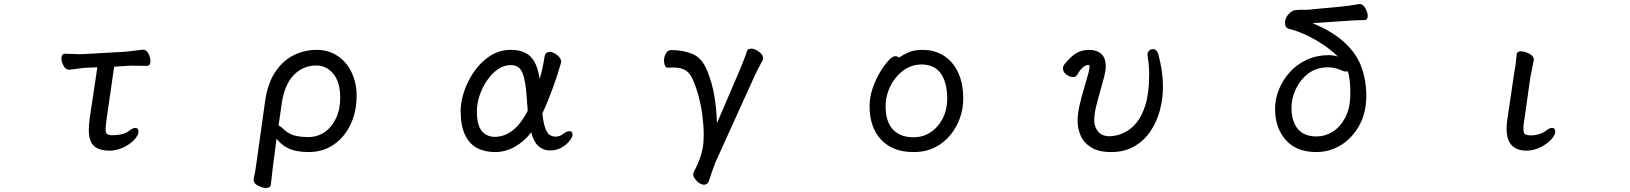

<svg xmlns="http://www.w3.org/2000/svg" viewBox="-20 -732 8040 947"><path d="M722 -431Q722 -407 704 -407L639 -408H619Q617 -408 543 -403L505 -139Q501 -112 501 -94.5Q501 -77 507 -72Q513 -67 529 -65H540Q558 -65 580 -70Q601 -74 618 -87.5Q635 -101 647 -101Q663 -101 663 -83Q663 -65 642 -42.5Q621 -20 588 -4.5Q555 11 521 11Q468 11 443 -12.5Q418 -36 418 -91Q418 -113 422 -145L460 -400L405 -398Q388 -397 361 -393Q334 -389 322 -388H321Q304 -388 293.5 -407.5Q283 -427 283 -444Q283 -467 302 -467Q311 -467 334 -466Q376 -464 388 -465L601 -477Q622 -479 646.5 -482.5Q671 -486 684 -487H686Q703 -487 712.5 -467Q722 -447 722 -431Z M1739 -259Q1739 -182 1709.5 -119Q1680 -56 1626.5 -19Q1573 18 1502 18Q1439 18 1399 -2Q1366 -19 1344 -48Q1318 149 1316 178V179Q1314 195 1292 195Q1275 195 1253 184Q1231 173 1231 155V152V151Q1239 118 1246 64L1287 -229Q1300 -322 1338.5 -378.5Q1377 -435 1430 -460.5Q1483 -486 1542 -486Q1601 -486 1646 -455.5Q1691 -425 1715 -373.5Q1739 -322 1739 -259ZM1658 -249Q1658 -327 1624 -368Q1590 -409 1541 -409Q1475 -409 1429 -362Q1383 -315 1369 -218L1354 -113Q1363 -110 1373 -100Q1399 -74 1428 -65Q1457 -56 1501 -56Q1545 -56 1580.5 -80Q1616 -104 1637 -148Q1658 -192 1658 -249Z M2603 -446Q2631 -413 2642 -342Q2658 -399 2666 -453Q2670 -476 2691 -476Q2708 -476 2728 -460.5Q2748 -445 2748 -427Q2748 -425 2747 -423V-422Q2731 -364 2706 -296Q2681 -228 2655 -172Q2661 -120 2670.5 -97Q2680 -74 2690 -67.5Q2700 -61 2709 -59Q2711 -59 2713.5 -58.5Q2716 -58 2721.5 -58Q2727 -58 2738 -61Q2748 -63 2755 -70Q2775 -85 2788 -85Q2797 -85 2800.5 -80Q2804 -75 2804 -68Q2804 -56 2789 -37Q2774 -18 2749.5 -4Q2725 10 2694 10Q2658 10 2634 -13Q2613 -32 2600 -79Q2565 -34 2519 -8Q2473 18 2422 18Q2371 18 2333 -2Q2295 -22 2273.5 -67Q2252 -112 2252 -185Q2252 -230 2269.5 -282Q2287 -334 2319.5 -380.5Q2352 -427 2397.5 -456.5Q2443 -486 2499 -486Q2570 -486 2603 -446ZM2557 -372Q2542 -411 2499 -411Q2465 -411 2434.5 -389.5Q2404 -368 2381 -333.5Q2358 -299 2345 -259.5Q2332 -220 2332 -184Q2332 -114 2356.5 -85.5Q2381 -57 2421 -57Q2466 -57 2507 -87.5Q2548 -118 2583 -186L2579 -237Q2574 -330 2557 -372Z M3647 -432Q3657 -456 3664 -479Q3668 -492 3685.5 -492Q3703 -492 3723 -477Q3744 -462 3744 -445Q3744 -439 3741 -434Q3733 -420 3722 -398Q3711 -376 3704 -362L3509 68Q3503 84 3493 111L3476 162Q3469 179 3452 179Q3435 179 3417 161Q3399 143 3399 128Q3399 123 3401 119Q3420 82 3430.5 54Q3441 26 3446 -2Q3451 -29 3451 -70Q3451 -111 3444.5 -161.5Q3438 -212 3425 -260Q3412 -308 3394 -346Q3380 -375 3358 -387Q3336 -399 3303 -399H3290Q3284 -399 3276 -398H3275Q3264 -398 3259 -410Q3255 -420 3255 -434.5Q3255 -449 3263 -466Q3272 -485 3291 -485Q3349 -485 3395.5 -466Q3442 -447 3468 -383.5Q3494 -320 3504.5 -252.5Q3515 -185 3516 -124L3628 -385Z M4531 -486Q4590 -486 4635.5 -457Q4681 -428 4706 -374Q4731 -320 4731 -245Q4731 -197 4715 -151Q4699 -105 4668 -66.5Q4637 -28 4591 -5Q4545 18 4486 18Q4383 18 4326 -43Q4269 -104 4269 -208Q4269 -252 4283.5 -295Q4298 -338 4319 -373.5Q4340 -409 4361 -432Q4382 -455 4396 -455Q4406 -455 4414 -448Q4433 -461 4460.5 -473.5Q4488 -486 4531 -486ZM4486 -55Q4533 -55 4570 -79.5Q4607 -104 4629.5 -147.5Q4652 -191 4652 -245Q4652 -323 4621 -368.5Q4590 -414 4525 -414Q4487 -414 4454.5 -396.5Q4422 -379 4398 -348.5Q4374 -318 4361 -282Q4348 -246 4348 -209Q4348 -132 4384 -93.5Q4420 -55 4486 -55Z M5640 -459V-463Q5640 -475 5648 -482Q5657 -490 5666 -490Q5684 -490 5692 -468Q5716 -384 5716 -304Q5716 -244 5700.5 -186.5Q5685 -129 5653 -82.5Q5621 -36 5572.5 -9Q5524 18 5461 18Q5398 18 5362 -5Q5325 -28 5310 -63.5Q5295 -99 5295 -135.5Q5295 -172 5305 -214.5Q5315 -257 5327.5 -298.5Q5340 -340 5348 -370Q5354 -394 5354 -403Q5354 -412 5348 -412Q5336 -412 5321.5 -400Q5307 -388 5293 -363Q5287 -352 5272 -352Q5257 -352 5240 -364Q5223 -376 5223 -394Q5223 -406 5231 -416Q5261 -453 5288 -469.5Q5315 -486 5352.5 -486Q5390 -486 5412 -466Q5434 -446 5434 -405Q5434 -385 5426.5 -355Q5419 -325 5407 -284Q5395 -243 5386 -205.5Q5377 -168 5377 -137.5Q5377 -107 5396 -83.5Q5415 -60 5453 -60Q5461 -60 5482.5 -63.5Q5504 -67 5532 -81.5Q5560 -96 5586.5 -128Q5613 -160 5630.5 -217.5Q5648 -275 5648 -365Q5648 -413 5640 -458Z M6369 -682Q6393 -684 6396.5 -684Q6400 -684 6412.5 -683.5Q6425 -683 6442 -685L6601 -700Q6631 -703 6684 -712H6685H6687Q6703 -712 6714.5 -691Q6726 -670 6726 -654Q6726 -633 6709 -633Q6669 -633 6606 -628L6454 -618Q6475 -609 6504 -595Q6550 -572 6591 -540Q6663 -482 6691 -411.5Q6719 -341 6719 -259Q6719 -177 6685 -114.5Q6651 -52 6595 -17Q6539 18 6472 18Q6375 18 6322 -41.5Q6269 -101 6269 -195Q6269 -245 6288.5 -292Q6308 -339 6342.5 -377Q6377 -415 6426 -437.5Q6475 -460 6533 -460Q6557 -460 6579 -453Q6563 -469 6536 -490Q6510 -511 6472.5 -533Q6435 -555 6400.5 -569Q6366 -583 6341 -589Q6318 -593 6318 -618.5Q6318 -644 6336 -662.5Q6354 -681 6369 -682ZM6640 -281Q6640 -342 6628 -381Q6623 -379 6619 -379Q6610 -379 6604 -382Q6565 -400 6531 -400Q6473 -400 6433 -369.5Q6393 -339 6371.5 -293Q6350 -247 6350 -200Q6350 -135 6380.5 -97Q6411 -59 6474 -59Q6515 -59 6552 -81.5Q6589 -104 6614 -150Q6639 -196 6640 -263Z M7461 -466Q7464 -479 7481 -479Q7493 -479 7507.5 -474Q7522 -469 7533.5 -460Q7545 -451 7545 -439V-436L7528 -350Q7495 -121 7494.5 -113.5Q7494 -106 7494 -98Q7494 -72 7504 -69Q7518 -64 7532.5 -64Q7547 -64 7568 -69.5Q7589 -75 7606 -88Q7623 -101 7633.5 -101Q7644 -101 7647.5 -96Q7651 -91 7651 -84Q7651 -65 7629.5 -42.5Q7608 -20 7575.5 -4.5Q7543 11 7509 11Q7455 11 7430 -23Q7411 -49 7411 -96Q7411 -120 7415 -146L7447 -362Q7457 -415 7461 -465Z"/></svg>

Font: Moon Stars Kai HW
Style: Bold
Weight: 700
Designer: GuiWonder
Version: Version 1.101